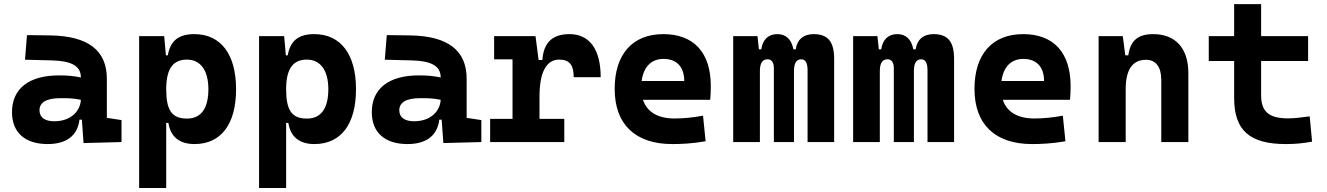

<svg xmlns="http://www.w3.org/2000/svg" viewBox="-20 -694 6485 938"><path d="M388.2 4.9 573.7 0V-107.4L502 -118.2V-309.6C502 -446.3 412.1 -518.6 224.6 -521L111.8 -522.5L102.1 -402.3L234.4 -398.9C327.6 -396.5 375 -372.1 375 -316.9V-315.4C343.8 -322.3 312 -325.7 269 -325.7C122.1 -325.7 38.6 -261.7 38.6 -146C38.6 -46.4 102.5 9.8 212.9 9.8C302.7 9.8 358.9 -29.8 368.2 -109.4H379.9ZM375 -206.5C373 -154.8 329.6 -101.6 245.6 -101.6C198.2 -101.6 172.9 -120.6 172.9 -155.8C172.9 -194.3 208.5 -214.4 275.4 -214.4C309.6 -214.4 337.4 -214.4 375 -206.5Z M659.7 224.6H792V-93.8H802.7C813 -24.9 857.9 9.8 930.2 9.8C1058.6 9.8 1133.3 -85.4 1133.3 -258.3C1133.3 -429.2 1058.6 -527.3 929.2 -527.3C850.6 -527.3 812 -493.2 799.8 -423.8H790.5L782.2 -517.6H659.7ZM792 -258.3C792 -358.4 825.7 -402.8 893.1 -402.8C960 -402.8 998 -350.1 998 -258.3C998 -163.1 961.9 -114.7 893.1 -114.7C817.9 -114.7 792 -157.7 792 -258.3Z M1245.6 224.6H1377.9V-93.8H1388.7C1398.9 -24.9 1443.8 9.8 1516.1 9.8C1644.5 9.8 1719.2 -85.4 1719.2 -258.3C1719.2 -429.2 1644.5 -527.3 1515.1 -527.3C1436.5 -527.3 1397.9 -493.2 1385.7 -423.8H1376.5L1368.2 -517.6H1245.6ZM1377.9 -258.3C1377.9 -358.4 1411.6 -402.8 1479 -402.8C1545.9 -402.8 1584 -350.1 1584 -258.3C1584 -163.1 1547.9 -114.7 1479 -114.7C1403.8 -114.7 1377.9 -157.7 1377.9 -258.3Z M2146 4.9 2331.5 0V-107.4L2259.8 -118.2V-309.6C2259.8 -446.3 2169.9 -518.6 1982.4 -521L1869.6 -522.5L1859.9 -402.3L1992.2 -398.9C2085.4 -396.5 2132.8 -372.1 2132.8 -316.9V-315.4C2101.6 -322.3 2069.8 -325.7 2026.9 -325.7C1879.9 -325.7 1796.4 -261.7 1796.4 -146C1796.4 -46.4 1860.4 9.8 1970.7 9.8C2060.5 9.8 2116.7 -29.8 2126 -109.4H2137.7ZM2132.8 -206.5C2130.9 -154.8 2087.4 -101.6 2003.4 -101.6C1956.1 -101.6 1930.7 -120.6 1930.7 -155.8C1930.7 -194.3 1966.3 -214.4 2033.2 -214.4C2067.4 -214.4 2095.2 -214.4 2132.8 -206.5Z M2615.7 -222.7C2615.7 -337.9 2647.5 -402.8 2711.9 -402.8C2761.2 -402.8 2782.7 -377.9 2782.7 -316.9H2914.6C2914.6 -452.6 2860.4 -527.3 2762.2 -527.3C2678.7 -527.3 2635.3 -485.8 2629.9 -400.9H2611.3L2596.2 -517.6H2394V-404.3H2483.9V-113.3H2374.5V0H2736.8V-113.3H2615.7Z M3263.7 9.8C3305.7 9.8 3360.8 7.8 3427.2 -3.9L3414.6 -128.9C3367.2 -120.1 3322.3 -115.2 3275.4 -115.2C3194.3 -115.2 3141.1 -146.5 3121.1 -206.5H3449.7C3451.7 -227.5 3452.6 -249 3452.6 -273.4C3452.6 -438.5 3368.2 -527.3 3220.7 -527.3C3069.8 -527.3 2982.9 -428.7 2982.9 -259.8C2982.9 -85.9 3084.5 9.8 3263.7 9.8ZM3114.7 -298.3C3124 -367.7 3162.1 -406.2 3221.7 -406.2C3285.2 -406.2 3322.8 -368.2 3322.8 -298.3Z M3925.3 0H4055.2V-405.3C4055.2 -491.2 4024.4 -527.3 3954.6 -527.3C3904.8 -527.3 3873.5 -499.5 3867.7 -453.1H3856C3846.7 -502.9 3818.8 -527.3 3777.8 -527.3C3733.9 -527.3 3706.1 -501 3699.2 -453.1H3687.5L3680.7 -517.6H3562V0H3692.4V-346.2C3692.4 -385.3 3704.6 -404.3 3729.5 -404.3C3750 -404.3 3760.7 -389.6 3760.7 -360.4V0H3858.9V-346.2C3858.9 -385.3 3870.6 -404.3 3894 -404.3C3915 -404.3 3925.3 -386.7 3925.3 -350.6Z M4511.2 0H4641.1V-405.3C4641.1 -491.2 4610.4 -527.3 4540.5 -527.3C4490.7 -527.3 4459.5 -499.5 4453.6 -453.1H4441.9C4432.6 -502.9 4404.8 -527.3 4363.8 -527.3C4319.8 -527.3 4292 -501 4285.2 -453.1H4273.4L4266.6 -517.6H4147.9V0H4278.3V-346.2C4278.3 -385.3 4290.5 -404.3 4315.4 -404.3C4335.9 -404.3 4346.7 -389.6 4346.7 -360.4V0H4444.8V-346.2C4444.8 -385.3 4456.5 -404.3 4480 -404.3C4501 -404.3 4511.2 -386.7 4511.2 -350.6Z M5021.5 9.8C5063.5 9.8 5118.7 7.8 5185.1 -3.9L5172.4 -128.9C5125 -120.1 5080.1 -115.2 5033.2 -115.2C4952.1 -115.2 4898.9 -146.5 4878.9 -206.5H5207.5C5209.5 -227.5 5210.4 -249 5210.4 -273.4C5210.4 -438.5 5126 -527.3 4978.5 -527.3C4827.6 -527.3 4740.7 -428.7 4740.7 -259.8C4740.7 -85.9 4842.3 9.8 5021.5 9.8ZM4872.6 -298.3C4881.8 -367.7 4919.9 -406.2 4979.5 -406.2C5043 -406.2 5080.6 -368.2 5080.6 -298.3Z M5653.3 0H5785.6V-336.9C5785.6 -458 5723.1 -527.3 5613.8 -527.3C5536.6 -527.3 5502 -493.2 5492.2 -423.8H5477.5L5465.3 -517.6H5347.2V0H5479.5V-258.3C5479.5 -354.5 5513.2 -401.9 5579.1 -401.9C5626.5 -401.9 5653.3 -366.7 5653.3 -304.2Z M6262.2 9.8C6308.6 9.8 6347.2 5.9 6390.1 -2L6378.4 -125.5C6334.5 -119.6 6301.8 -115.7 6272 -115.7C6178.7 -115.7 6141.1 -149.4 6141.1 -228.5V-396H6370.6V-517.6H6141.1V-673.8H6009.3V-517.6H5885.3V-396H6009.3V-215.8C6009.3 -58.1 6083.5 9.8 6262.2 9.8Z"/></svg>

Font: Cascadia Mono NF
Style: Bold
Weight: 700
Monospace: yes
Designer: Aaron Bell
Foundry: Saja Typeworks
Version: Version 2404.023